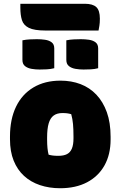

<svg xmlns="http://www.w3.org/2000/svg" viewBox="-20 -987 640 1019"><path d="M301 -559Q359 -559 407.5 -540.5Q456 -522 491.5 -484.5Q527 -447 547 -391.5Q567 -336 567 -261V-247Q567 -167 534.5 -109Q502 -51 442 -19.5Q382 12 299 12Q241 12 192 -4.5Q143 -21 107.5 -53.5Q72 -86 52.5 -134.5Q33 -183 33 -248V-262Q33 -354 65 -420.5Q97 -487 157.5 -523Q218 -559 301 -559ZM311 -387Q283 -387 265 -374Q247 -361 238.5 -332.5Q230 -304 230 -257V-246Q230 -221 232 -201Q234 -181 238 -166Q249 -163 260.5 -161.5Q272 -160 290 -160Q318 -160 335.5 -169Q353 -178 361.5 -198.5Q370 -219 370 -252V-263Q370 -301 367.5 -328.5Q365 -356 358 -381Q348 -384 337.5 -385.5Q327 -387 311 -387ZM99 -773Q118 -777 139 -778Q160 -779 176 -779Q198 -779 219 -776Q240 -773 254 -762.5Q268 -752 268 -730V-625Q249 -620 228 -619Q207 -618 190 -618Q169 -618 148 -621.5Q127 -625 113 -636Q99 -647 99 -669ZM332 -773Q351 -777 372 -778Q393 -779 409 -779Q431 -779 452 -776Q473 -773 487 -762.5Q501 -752 501 -730V-625Q483 -620 461.5 -619Q440 -618 423 -618Q402 -618 381 -621.5Q360 -625 346 -636Q332 -647 332 -669ZM88 -967H430Q472 -967 491 -949.5Q510 -932 510 -888Q510 -865 507.5 -850.5Q505 -836 503 -825H221Q162 -825 133.5 -839Q105 -853 96.5 -880Q88 -907 88 -946Q88 -951 88 -957Q88 -963 88 -967Z"/></svg>

Font: Recursive Monospace Casual Black
Style: Regular
Weight: 900
Version: Version 1.047